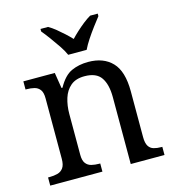

<svg xmlns="http://www.w3.org/2000/svg" viewBox="-113 -861 870 956"><g transform="rotate(-15 322.5 -383.0)"><path d="M28 0V-42H36Q59 -42 77.5 -47Q96 -52 107 -67.5Q118 -83 118 -114V-426Q118 -456 107 -470.5Q96 -485 78 -489.5Q60 -494 38 -494H33V-536H195L208 -455H213Q244 -511 282.5 -528.5Q321 -546 369 -546Q448 -546 492.5 -499.5Q537 -453 537 -350V-114Q537 -83 546.5 -67.5Q556 -52 573 -47Q590 -42 612 -42H617V0H443V-345Q443 -410 418.5 -446Q394 -482 333 -482Q288 -482 261.5 -459.5Q235 -437 223.5 -400Q212 -363 212 -320V-109Q212 -80 223 -65.5Q234 -51 252 -46.5Q270 -42 292 -42H297V0ZM283 -606Q273 -629 255 -655.5Q237 -682 218 -708Q199 -734 183 -753V-766H222Q241 -755 260 -739.5Q279 -724 297 -707.5Q315 -691 330 -675Q345 -691 363 -707.5Q381 -724 400.5 -739.5Q420 -755 439 -766H478V-753Q463 -734 443.5 -708Q424 -682 406.5 -655.5Q389 -629 378 -606Z"/></g></svg>

Font: Noto Serif Khmer
Style: Regular
Weight: 400
Designer: Danh Hong and the Monotype Design Team
Foundry: Monotype Imaging Inc.
Version: Version 2.003